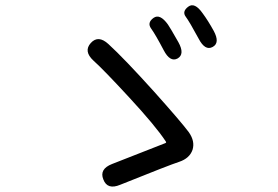

<svg xmlns="http://www.w3.org/2000/svg" viewBox="-20 -756 1040 719"><path d="M430 -64Q382 -44 367 -84Q351 -123 400 -142L599 -220Q604 -222 601 -226Q563 -284 463 -392Q367 -496 330 -529Q292 -564 320 -595Q348 -626 386 -591Q445 -537 556 -414Q658 -300 687 -261Q711 -227 701 -195Q690 -163 651 -150Q614 -138 430 -64ZM645 -537Q617 -522 593 -568Q562 -627 546 -649Q530 -671 555 -689Q579 -706 609 -664Q615 -656 648 -598Q673 -553 645 -537ZM776 -580Q748 -565 724 -611Q690 -674 675.5 -693.5Q661 -713 685 -731Q709 -749 739 -706Q759 -679 780 -641Q805 -595 776 -580Z"/></svg>

Font: Resource Han Rounded HK
Style: Regular
Weight: 400
Designer: Cyano Hao (round all glyphs); Ryoko NISHIZUKA  (kana, bopomofo & ideographs); Paul D. Hunt (Latin, Greek & Cyrillic); Sa
Foundry: Cyano Hao
Version: 0.990